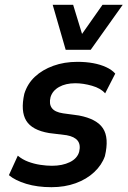

<svg xmlns="http://www.w3.org/2000/svg" viewBox="-20 -768 530 798"><path d="M194 10Q135 10 89 -4Q43 -18 17 -40L54 -121Q73 -105 97 -96Q121 -87 147 -83Q173 -79 196 -79Q239 -79 270 -94Q301 -109 309 -137Q316 -166 303 -183Q290 -200 257 -206L184 -215Q113 -227 89 -266.5Q65 -306 81 -378Q94 -420 125 -449Q156 -478 201.5 -494.5Q247 -511 302 -511Q337 -511 367 -505.5Q397 -500 421 -489Q445 -478 459 -462L417 -380Q399 -401 362.5 -411.5Q326 -422 293 -422Q253 -422 225.5 -406.5Q198 -391 190 -364Q183 -336 195.5 -319Q208 -302 242 -297L308 -288Q382 -274 408 -234.5Q434 -195 416 -119Q403 -82 371.5 -52.5Q340 -23 294.5 -6.5Q249 10 194 10ZM253 -561 199 -748H284L321 -627L406 -748H490L357 -561Z"/></svg>

Font: Nunito Sans 7pt Condensed
Style: Bold Italic
Weight: 700
Width: 3
Italic angle: -9°
Designer: Vernon Adams
Foundry: Vernon Adams
Version: Version 3.101;gftools[0.9.27]